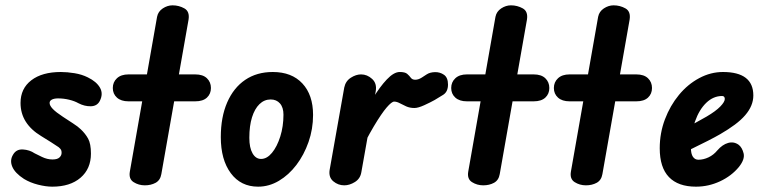

<svg xmlns="http://www.w3.org/2000/svg" viewBox="-20 -695 2873 720"><path d="M176 5Q152 5 122.5 -2.5Q93 -10 70 -24Q36 -46 26 -70Q16 -94 29 -115Q41 -136 66 -134.5Q91 -133 110 -120Q118 -116 137.5 -106.5Q157 -97 177 -97Q195 -97 203 -104.5Q211 -112 211 -122Q211 -129 209 -133Q207 -137 200 -143Q188 -151 171 -162Q154 -173 134 -185Q96 -208 76.5 -239Q57 -270 57 -309Q57 -363 97.5 -394Q138 -425 208 -425Q232 -425 259.5 -420.5Q287 -416 309 -405Q342 -389 355 -366Q368 -343 354 -316Q344 -297 320.5 -296.5Q297 -296 274 -308Q260 -316 239.5 -321Q219 -326 198 -326Q183 -326 174.5 -321.5Q166 -317 166 -309Q166 -299 178 -286.5Q190 -274 216 -257Q234 -245 253.5 -232.5Q273 -220 283 -210Q300 -194 310.5 -175Q321 -156 321 -119Q321 -62 282 -28.5Q243 5 176 5Z M523 0Q500 0 481 -12Q462 -24 467 -52L569 -632Q573 -652 590.5 -663.5Q608 -675 627 -675Q651 -675 671.5 -663.5Q692 -652 687 -621L585 -42Q581 -19 563.5 -9.5Q546 0 523 0ZM462 -315Q434 -315 418.5 -329Q403 -343 403 -365Q403 -387 418.5 -401.5Q434 -416 462 -416H712Q741 -416 756 -401.5Q771 -387 771 -365Q771 -343 756 -329Q741 -315 712 -315Z M948 5Q883 5 845.5 -45.5Q808 -96 808 -181Q808 -256 832 -311Q856 -366 899.5 -395.5Q943 -425 1003 -425Q1074 -425 1114 -382Q1154 -339 1154 -264Q1154 -211 1137 -162.5Q1120 -114 1091.5 -76.5Q1063 -39 1026 -17Q989 5 948 5ZM959 -99Q981 -99 1000 -122Q1019 -145 1031 -183Q1043 -221 1043 -265Q1043 -292 1030 -307Q1017 -322 995 -322Q971 -322 953 -304.5Q935 -287 925 -255Q915 -223 915 -178Q915 -141 927 -120Q939 -99 959 -99Z M1271 0Q1248 0 1230 -15Q1212 -30 1216 -57L1271 -367Q1276 -391 1295.5 -403.5Q1315 -416 1334 -416Q1357 -416 1375.5 -399Q1394 -382 1389 -353L1335 -49Q1331 -25 1311 -12.5Q1291 0 1271 0ZM1315 -93 1334 -241Q1353 -284 1378.5 -326.5Q1404 -369 1430.5 -397Q1457 -425 1479 -425Q1499 -425 1507 -418Q1515 -411 1520.5 -403.5Q1526 -396 1537 -396Q1549 -396 1561.5 -404Q1574 -412 1580 -416Q1592 -424 1611 -424.5Q1630 -425 1645 -414.5Q1660 -404 1660 -378Q1660 -351 1642 -339.5Q1624 -328 1610 -320Q1594 -311 1571 -300.5Q1548 -290 1534 -290Q1517 -290 1503.5 -296Q1490 -302 1479 -308Q1468 -314 1458 -314Q1449 -314 1430 -292Q1411 -270 1382 -221.5Q1353 -173 1315 -93Z M1792 0Q1769 0 1750 -12Q1731 -24 1736 -52L1838 -632Q1842 -652 1859.5 -663.5Q1877 -675 1896 -675Q1920 -675 1940.5 -663.5Q1961 -652 1956 -621L1854 -42Q1850 -19 1832.5 -9.5Q1815 0 1792 0ZM1731 -315Q1703 -315 1687.5 -329Q1672 -343 1672 -365Q1672 -387 1687.5 -401.5Q1703 -416 1731 -416H1981Q2010 -416 2025 -401.5Q2040 -387 2040 -365Q2040 -343 2025 -329Q2010 -315 1981 -315Z M2177 0Q2154 0 2135 -12Q2116 -24 2121 -52L2223 -632Q2227 -652 2244.5 -663.5Q2262 -675 2281 -675Q2305 -675 2325.5 -663.5Q2346 -652 2341 -621L2239 -42Q2235 -19 2217.5 -9.5Q2200 0 2177 0ZM2116 -315Q2088 -315 2072.5 -329Q2057 -343 2057 -365Q2057 -387 2072.5 -401.5Q2088 -416 2116 -416H2366Q2395 -416 2410 -401.5Q2425 -387 2425 -365Q2425 -343 2410 -329Q2395 -315 2366 -315Z M2590 5Q2523 5 2488.5 -31Q2454 -67 2454 -139Q2454 -196 2473.5 -247.5Q2493 -299 2526 -339Q2559 -379 2602 -402Q2645 -425 2691 -425Q2748 -425 2776.5 -403Q2805 -381 2805 -337Q2805 -318 2797.5 -299.5Q2790 -281 2774.5 -263Q2759 -245 2735.5 -227.5Q2712 -210 2681 -192Q2662 -181 2634.5 -167Q2607 -153 2574 -137Q2541 -121 2506 -105L2521 -198Q2532 -204 2551.5 -214.5Q2571 -225 2592.5 -237Q2614 -249 2630 -258Q2664 -278 2681 -295.5Q2698 -313 2698 -324Q2698 -329 2695.5 -332Q2693 -335 2688 -335Q2655 -335 2628.5 -309.5Q2602 -284 2586.5 -240Q2571 -196 2571 -140Q2571 -118 2578.5 -107Q2586 -96 2599 -96Q2618 -96 2637 -105Q2656 -114 2670 -131Q2689 -153 2710.5 -159Q2732 -165 2750 -152Q2763 -142 2768.5 -120Q2774 -98 2751 -69Q2723 -35 2680 -15Q2637 5 2590 5Z"/></svg>

Font: Edu VIC WA NT Beginner
Style: Bold
Weight: 700
Designer: Tina and Corey Anderson
Foundry: Google for Education
Version: Version 1.003